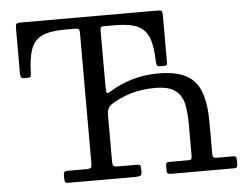

<svg xmlns="http://www.w3.org/2000/svg" viewBox="-52 -814 1117 879"><g transform="rotate(-5 506.0 -375.0)"><path d="M210 -20.5C210 -11.2 211.4 -5.4 214.2 -3.2C217.1 -1.1 223.3 0 233 0H536C545 0 552.1 -1 557.2 -3C562.4 -5 565 -11 565 -21V-30.5C565 -40.8 564 -47.5 562 -50.5C560 -53.5 554 -55 544 -55H462C449.7 -55 442.1 -56.6 439.2 -59.8C436.4 -62.9 435 -70.8 435 -83.5V-291C435 -304.7 436.9 -315.3 440.8 -323C444.6 -330.7 450.3 -337 458 -342C483.7 -358.7 513.4 -372.2 547.2 -382.5C581.1 -392.8 618.7 -398 660 -398C703 -398 734.4 -390.1 754.2 -374.2C774.1 -358.4 786.7 -336.9 792 -309.8C797.3 -282.6 800 -252 800 -218V-76.5C800 -67.5 798.9 -61.7 796.8 -59C794.6 -56.3 789.2 -55 780.5 -55H698.5C690.8 -55 685.8 -53.8 683.5 -51.5C681.2 -49.2 680 -44 680 -36V-16C680 -8.7 681.7 -4.2 685 -2.5C688.3 -0.8 693.3 0 700 0H985C992.7 0 997.9 -1.2 1000.8 -3.5C1003.6 -5.8 1005 -11 1005 -19V-32C1005 -40.7 1004.2 -46.7 1002.8 -50C1001.2 -53.3 996.2 -55 987.5 -55H914.5C907.2 -55 902.1 -56.2 899.2 -58.8C896.4 -61.2 895 -66.5 895 -74.5V-218C895 -275.7 888.4 -322.5 875.2 -358.5C862.1 -394.5 839.8 -420.9 808.5 -437.8C777.2 -454.6 734.3 -463 680 -463C637.7 -463 597.5 -457.3 559.5 -446C521.5 -434.7 487.2 -419.3 456.5 -400C445.8 -393.3 439.6 -392.2 437.8 -396.5C435.9 -400.8 435 -412.5 435 -431.5V-678.5C435 -687.5 436 -693.3 438 -696C440 -698.7 445.3 -700 454 -700H505C548.3 -700 582.1 -694.5 606.2 -683.5C630.4 -672.5 647.6 -653.8 657.8 -627.5C667.9 -601.2 673.5 -564.8 674.5 -518.5C674.8 -510.5 675.8 -504.6 677.5 -500.8C679.2 -496.9 684.7 -495 694 -495H706C713.7 -495 718.8 -495.8 721.2 -497.2C723.8 -498.8 725 -503.2 725 -510.5V-726.5C725 -736.5 723.9 -742.9 721.8 -745.8C719.6 -748.6 713.7 -750 704 -750H74C62.7 -750 55.8 -748.5 53.5 -745.5C51.2 -742.5 50 -735.2 50 -723.5V-520.5C50 -513.2 50.8 -507.1 52.2 -502.2C53.8 -497.4 58.7 -495 67 -495H81C89.7 -495 94.9 -496.5 96.8 -499.5C98.6 -502.5 99.7 -507.8 100 -515.5C101 -562.5 106.5 -599.4 116.5 -626.2C126.5 -653.1 143.7 -672.1 168 -683.2C192.3 -694.4 226.3 -700 270 -700H318C327.3 -700 333.3 -698.7 336 -696C338.7 -693.3 340 -687.2 340 -677.5V-82.5C340 -70.2 338.5 -62.5 335.5 -59.5C332.5 -56.5 325 -55 313 -55H231C223.7 -55 218.3 -54.1 215 -52.2C211.7 -50.4 210 -45.5 210 -37.5Z"/></g></svg>

Font: Besley*
Style: Regular
Weight: 400
Designer: Owen Earl
Foundry: indestructible type*
Version: Version 3.000; ttfautohint (v1.8.3)